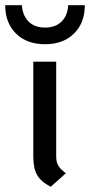

<svg xmlns="http://www.w3.org/2000/svg" viewBox="-44 -707 346 738"><path d="M84 -105V-470H172V-105Q172 -84 180 -70.5Q188 -57 209 -41L151 11Q113 -9 98.5 -34.5Q84 -60 84 -105ZM-24 -687H40Q43 -647 66 -624Q89 -601 129 -601Q169 -601 192.5 -624Q216 -647 218 -687H282Q282 -619 240.5 -578Q199 -537 129 -537Q59 -537 17.5 -578Q-24 -619 -24 -687Z"/></svg>

Font: KoHo Medium
Style: Regular
Weight: 500
Version: Version 1.000; ttfautohint (v1.6)